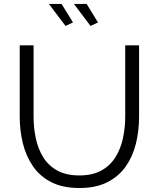

<svg xmlns="http://www.w3.org/2000/svg" viewBox="-20 -937 795 962"><path d="M378.3 5Q293.6 5 236 -24.8Q178.5 -54.6 144.1 -105.5Q109.6 -156.5 94.2 -220.5Q78.8 -284.5 78.8 -352.2V-710H148.2V-352.2Q148.2 -296.6 159.5 -243.8Q170.7 -190.9 196.6 -149.1Q222.5 -107.3 266.8 -82.7Q311 -58 377.3 -58Q444.6 -58 489.1 -83.3Q533.7 -108.6 559.4 -150.9Q585.2 -193.2 596.3 -245.6Q607.4 -297.9 607.4 -352.2V-710H676.8V-352.2Q676.8 -280.8 660.7 -216.1Q644.6 -151.5 609.4 -102Q574.1 -52.6 517.2 -23.8Q460.3 5 378.3 5ZM350.4 -917.3H414L471 -824.5L433.8 -806.9ZM225 -917.3H288.6L345.6 -824.5L308.4 -806.9Z"/></svg>

Font: Raleway Thin
Style: Regular
Weight: 100
Designer: Matt McInerney, Pablo Impallari, Rodrigo Fuenzalida
Foundry: Matt McInerney, Pablo Impallari, Rodrigo Fuenzalida
Version: Version 4.026